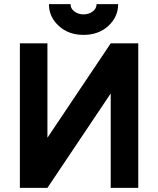

<svg xmlns="http://www.w3.org/2000/svg" viewBox="-20 -910 766 930"><path d="M649.7 -700V0H516.3V-457.3L209.7 0H76.3V-700H209.7V-242.7L516.3 -700ZM217 -890Q217 -828 265 -784.3Q311.9 -741 385 -741Q457 -741 504.7 -784.3Q552.3 -828.3 552.3 -890H447.7Q447.7 -868.7 429.6 -854.9Q410.8 -840.3 384.7 -840.3Q358.7 -840.3 339.8 -854.9Q321.7 -868.7 321.7 -890Z"/></svg>

Font: Unageo Variable
Style: Regular
Weight: 300
Designer: Richard Sepsi
Foundry: Richard Sepsi
Version: Version 2.200